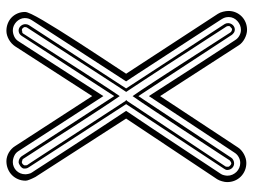

<svg xmlns="http://www.w3.org/2000/svg" viewBox="-116 -675 791 599"><g transform="rotate(90 279.5 -375.5)"><path d="M349.9 -373.5 532.2 -90.3Q537.6 -79.8 540.6 -72Q543.7 -64.2 543.7 -60.1Q543.7 -47.1 538.9 -36.1Q534.2 -25.1 526 -17.1Q517.8 -9 506.6 -4.5Q495.4 0 482.7 0Q476.1 0 469.2 -2Q462.4 -3.9 456.3 -7.4Q450.2 -11 444.8 -16Q439.5 -21 435.8 -27.1L279.8 -267.6L124.5 -27.1Q120.8 -21.5 115.4 -16.5Q109.9 -11.5 103.5 -7.8Q97.2 -4.2 90.2 -2.1Q83.3 0 76.4 0Q64 0 53.2 -4.3Q42.5 -8.5 34.5 -16.2Q26.6 -23.9 22 -34.5Q17.3 -45.2 17.3 -58.1Q17.3 -64 24 -78.1Q30.8 -92.3 43.2 -113.5Q55.7 -134.8 73.1 -162.7Q90.6 -190.7 111.9 -223.8Q133.3 -256.8 158.1 -294.6Q182.9 -332.3 210 -373.5L23.2 -659.7Q18.8 -666.5 16.5 -675.9Q14.2 -685.3 14.2 -692.6Q14.2 -705.1 18.8 -715.7Q23.4 -726.3 31.4 -734.1Q39.3 -741.9 50 -746.3Q60.8 -750.7 73.2 -750.7Q79.6 -750.7 86.7 -748.8Q93.8 -746.8 100.3 -743.4Q106.9 -740 112.4 -735.2Q117.9 -730.5 121.3 -724.9L279.8 -479.5L440.2 -722.7Q443.8 -728.3 449.3 -733Q454.8 -737.8 461.2 -741.2Q467.5 -744.6 474.5 -746.6Q481.4 -748.5 488.3 -748.5Q501 -748.5 512 -743.9Q522.9 -739.3 531 -731.2Q539.1 -723.1 543.6 -712.2Q548.1 -701.2 548.1 -688.5Q548.1 -681.6 545.5 -672.6Q543 -663.6 539.1 -657.5ZM43.5 -80.1Q39.6 -74 38 -68.8Q36.4 -63.7 36.4 -56.9Q36.4 -49.6 39.7 -42.8Q43 -36.1 48.3 -31Q53.7 -25.9 60.5 -22.9Q67.4 -20 74.5 -20Q84.2 -20 93.6 -24.3Q103 -28.6 108.4 -37.1L279.8 -302.5L451.7 -37.1Q457 -28.6 466.6 -24.3Q476.1 -20 485.8 -20Q493.7 -20 500.6 -23.1Q507.6 -26.1 512.7 -31.4Q517.8 -36.6 520.8 -43.7Q523.7 -50.8 523.7 -59.1Q523.7 -63.5 522.2 -69.8Q520.8 -76.2 517.8 -80.1Q515.1 -83.7 509.2 -93.1Q503.2 -102.5 492.8 -118.5Q482.4 -134.5 467.4 -157.6Q452.4 -180.7 432 -212Q411.6 -243.4 385.3 -283.4Q358.9 -323.5 325.9 -373.5Q326.2 -373.8 326.8 -374.8Q327.4 -375.7 329.8 -379.4Q332.3 -383.1 337.4 -390.7Q342.5 -398.4 351.9 -412.2Q361.3 -426 375.5 -447.3Q389.6 -468.5 410.2 -499.4Q430.7 -530.3 458.3 -572Q485.8 -613.8 522.2 -668.5Q525.1 -672.4 526.6 -678.7Q528.1 -685.1 528.1 -689.5Q528.1 -697.8 524.9 -705Q521.7 -712.2 516.4 -717.7Q511 -723.1 503.8 -726.3Q496.6 -729.5 488.3 -729.5Q479 -729.5 470.2 -724.7Q461.4 -720 456.1 -711.4L279.8 -444.6Q279.1 -445.6 272.8 -455.2Q266.6 -464.8 255.6 -481.9Q244.6 -499 229.2 -522.9Q213.9 -546.9 194.7 -576.4Q175.5 -606 153 -640.5Q130.4 -675 105.2 -713.6Q99.9 -722.2 91.1 -726.9Q82.3 -731.7 73.2 -731.7Q65.7 -731.7 58.5 -728.8Q51.3 -725.8 45.7 -720.7Q40 -715.6 36.6 -708.6Q33.2 -701.7 33.2 -693.8Q33.2 -687 34.8 -681.9Q36.4 -676.8 40.3 -670.7Q75.9 -615.5 103.3 -573.5Q130.6 -531.5 150.9 -500.4Q171.1 -469.2 185.1 -447.9Q199 -426.5 208.1 -412.5Q217.3 -398.4 222.4 -390.7Q227.5 -383.1 230 -379.4Q232.4 -375.7 233 -374.8Q233.6 -373.8 233.9 -373.5ZM304.9 -373.5 501.7 -70.1Q503.2 -67.9 504 -66.2Q504.9 -64.5 505.2 -62.9Q505.6 -61.3 505.7 -59.4Q505.9 -57.6 505.9 -54.9Q505.9 -52 503.7 -49Q501.5 -45.9 498.4 -43.6Q495.4 -41.3 491.8 -39.7Q488.3 -38.1 485.8 -38.1Q480.5 -38.1 475.6 -40.6Q470.7 -43.2 467.8 -47.1L279.8 -336.4L91.6 -47.1Q85.4 -38.1 75.4 -38.1Q71.3 -38.1 67.6 -39.8Q64 -41.5 61.3 -44.4Q58.6 -47.4 57 -51.1Q55.4 -54.9 55.4 -59.1Q55.4 -65.2 58.3 -70.1L255.9 -373.5L55.2 -680.7Q52.2 -685.3 52.2 -691.7Q52.2 -695.8 53.8 -699.6Q55.4 -703.4 58.1 -706.3Q60.8 -709.2 64.5 -710.9Q68.1 -712.6 72.3 -712.6Q77.6 -712.6 81.4 -710.1Q85.2 -707.5 88.4 -703.9L279.8 -411.6L472.2 -701.7Q474.4 -705.3 479.5 -707.9Q484.6 -710.4 489.3 -710.4Q498.3 -710.4 504.3 -704Q510.3 -697.5 510.3 -688.5Q510.3 -685.5 508.9 -683.2Q507.6 -680.9 506.1 -678.5ZM266.8 -373.5Q266.6 -373.5 265.5 -371.8Q264.4 -370.1 261 -365Q257.6 -359.9 251.5 -350.5Q245.4 -341.1 235.1 -325.4Q224.9 -309.8 210.2 -287.1Q195.6 -264.4 175 -232.7Q154.5 -200.9 127.7 -159.5Q100.8 -118.2 66.4 -64.9Q64.9 -62.7 64.7 -60.5Q64.5 -58.3 64.5 -55.9Q65.9 -53 68.2 -50.5Q70.6 -48.1 74.5 -48.1L76.4 -49.1Q78.6 -49.1 80.8 -49.4Q83 -49.8 84.5 -52Q92.5 -64.5 103.4 -81.3Q114.3 -98.1 126.8 -117.8Q139.4 -137.5 153.3 -159.2Q167.2 -180.9 181.4 -203.1Q195.6 -225.3 209.6 -246.9Q223.6 -268.6 236.5 -288.2Q249.3 -307.9 260.3 -324.6Q271.2 -341.3 279.8 -353.5Q288.3 -341.3 299.4 -324.6Q310.5 -307.9 323.4 -288.2Q336.2 -268.6 350.3 -246.9Q364.5 -225.3 378.7 -203.1Q392.8 -180.9 406.7 -159.2Q420.7 -137.5 433.3 -117.8Q446 -98.1 456.9 -81.3Q467.8 -64.5 475.8 -52Q476.6 -50.5 478.9 -49.8Q481.2 -49.1 482.7 -49.1Q483.6 -48.3 484.4 -48.2Q485.1 -48.1 485.8 -48.1Q488.8 -48.1 491.6 -50.5Q494.4 -53 495.8 -55.9Q495.8 -57.6 495.7 -60.9Q495.6 -64.2 494.9 -64.9Q491.5 -69.8 485.7 -78.6Q480 -87.4 470.1 -102.5Q460.2 -117.7 445.6 -140.1Q430.9 -162.6 409.8 -195.1Q388.7 -227.5 360.4 -271Q332 -314.5 294.9 -371.6L291.7 -373.5L294.9 -376.5L499.3 -683.6Q500 -684.3 500.1 -687.6Q500.2 -690.9 500.2 -692.6Q500.2 -693.6 499.1 -695.2Q498 -696.8 496.3 -698.2Q494.6 -699.7 492.9 -700.7Q491.2 -701.7 490.2 -701.7Q487.8 -701.7 484.7 -699.8Q481.7 -698 480.2 -696.5Q472.2 -684.1 461.2 -667.2Q450.2 -650.4 437.1 -630.5Q424.1 -610.6 409.8 -588.7Q395.5 -566.9 380.9 -544.7Q366.2 -522.5 351.7 -500.6Q337.2 -478.8 324.1 -459Q311 -439.2 299.7 -422.5Q288.3 -405.8 279.8 -393.6Q271.2 -405.8 260 -422.6Q248.8 -439.5 235.8 -459.4Q222.9 -479.2 208.6 -501.2Q194.3 -523.2 179.8 -545.8Q165.3 -568.4 151.1 -590.3Q137 -612.3 124.1 -632.3Q111.3 -652.3 100.3 -669.3Q89.4 -686.3 81.3 -698.7Q79.8 -700.9 77 -702.4Q74.2 -703.9 71.3 -703.9Q69.8 -703.9 68.4 -703Q66.9 -702.1 66.2 -700.7Q64.7 -700 63 -698.1Q61.3 -696.3 61.3 -694.8Q61.3 -692.4 61.5 -690.2Q61.8 -688 63.2 -685.8Q71.5 -672.9 82.9 -655.4Q94.2 -637.9 107.5 -617.4Q120.8 -596.9 135.4 -574.6Q149.9 -552.2 164.7 -529.3Q179.4 -506.3 194.1 -484Q208.7 -461.7 222 -441.4Q235.4 -421.1 246.8 -403.7Q258.3 -386.2 266.8 -373.5Z"/></g></svg>

Font: TafelwerkOT
Style: Regular
Weight: 400
Designer: Peter Wiegel
Foundry: Peter Wiegel, based on an original design named Oxford by Christine Lord, 1969
Version: Version 1.000